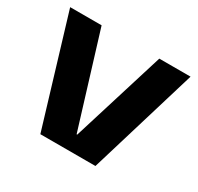

<svg xmlns="http://www.w3.org/2000/svg" viewBox="-121 -685 857 830"><g transform="rotate(30 307.5 -270.0)"><path d="M7 -540H164L306 -78H309L452 -540H608L445 0H170Z"/></g></svg>

Font: Pathway Extreme 8pt Thin 12pt
Style: Bold
Weight: 700
Version: Version 1.001;gftools[0.9.26]